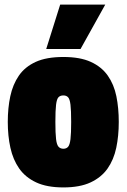

<svg xmlns="http://www.w3.org/2000/svg" viewBox="-20 -809 553 839"><path d="M14 -276Q14 -337 25 -388.5Q36 -440 62.5 -478.5Q89 -517 136 -538.5Q183 -560 257 -560Q330 -560 377 -538.5Q424 -517 451 -478.5Q478 -440 488.5 -388.5Q499 -337 499 -276Q499 -215 488 -163Q477 -111 450 -72.5Q423 -34 376 -12Q329 10 257 10Q185 10 138 -12Q91 -34 64 -72.5Q37 -111 25.5 -163Q14 -215 14 -276ZM222 -276Q222 -226 225 -201Q228 -176 236 -167.5Q244 -159 257 -159Q270 -159 277.5 -167.5Q285 -176 288 -201Q291 -226 291 -276Q291 -327 288 -351.5Q285 -376 277.5 -384Q270 -392 257 -392Q243 -392 235.5 -384Q228 -376 225 -351.5Q222 -327 222 -276ZM182 -595 243 -789H440L332 -595Z"/></svg>

Font: Georama SemiCondensed Black
Style: Regular
Weight: 900
Width: 4
Designer: Jean-Baptiste Levee
Foundry: Production Type
Version: Version 1.001